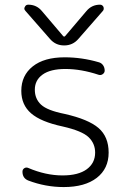

<svg xmlns="http://www.w3.org/2000/svg" viewBox="-20 -796 532 805"><path d="M242.2 -60.5Q308.6 -60.5 343.8 -86.4Q378.9 -112.3 378.9 -156.2Q378.9 -194.3 351.6 -220.7Q324.2 -247.1 243.2 -265.6Q151.4 -285.2 110.4 -320.8Q69.3 -356.4 69.3 -415Q69.3 -479.5 117.2 -517.6Q165 -555.7 251 -555.7Q323.2 -555.7 393.6 -535.2Q405.3 -532.2 412.1 -522.5Q418.9 -512.7 418.9 -500Q418.9 -491.2 411.1 -485.4Q403.3 -479.5 393.6 -482.4Q320.3 -506.8 253.9 -506.8Q191.4 -506.8 158.7 -483.4Q126 -460 126 -419.9Q126 -381.8 151.9 -357.4Q177.7 -333 251 -318.4Q350.6 -295.9 393.1 -259.3Q435.5 -222.7 435.5 -156.2Q435.5 -88.9 385.7 -50.3Q335.9 -11.7 247.1 -11.7Q170.9 -11.7 98.6 -39.1Q74.2 -48.8 74.2 -76.2Q74.2 -85.9 82 -90.8Q89.8 -95.7 98.6 -91.8Q171.9 -60.5 242.2 -60.5ZM244.1 -645.5Q249 -639.6 253.9 -645.5L341.8 -749Q364.3 -776.4 399.4 -776.4Q409.2 -776.4 414.1 -766.6Q415 -762.7 415 -759.8Q415 -753.9 411.1 -750L308.6 -632.8Q285.2 -605.5 249 -605.5Q212.9 -605.5 189.5 -632.8L86.9 -750Q82 -754.9 82 -759.8Q82 -763.7 84 -766.6Q87.9 -776.4 98.6 -776.4Q133.8 -776.4 156.2 -749Z"/></svg>

Font: Gen Jyuu Gothic Light
Style: Regular
Weight: 200
Designer: [Source Han Sans]
Ryoko NISHIZUKA  (kana & ideographs); Paul D. Hunt (Latin, Greek & Cyrillic); Wenlong ZHANG  (bopomofo
Version: Version 1.002.20150607